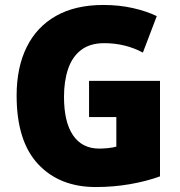

<svg xmlns="http://www.w3.org/2000/svg" viewBox="-20 -837 726 774"><path d="M339 -511H625V-126Q570 -106 503.5 -94.5Q437 -83 366 -83Q220 -83 133.5 -175.5Q47 -268 47 -452Q47 -565 87.5 -647Q128 -729 206 -773Q284 -817 397 -817Q460 -817 515.5 -804.5Q571 -792 612 -772L556 -625Q485 -663 400 -663Q343 -663 307 -635.5Q271 -608 254.5 -559Q238 -510 238 -447Q238 -345 274.5 -291.5Q311 -238 380 -238Q396 -238 416 -240Q436 -242 449 -246V-365H339Z"/></svg>

Font: Noto Sans Telugu UI SemiCondensed Black
Style: Regular
Weight: 900
Width: 4
Designer: Jelle Bosma - Monotype Design Team
Foundry: Monotype Imaging Inc.
Version: Version 2.005; ttfautohint (v1.8.4.7-5d5b)